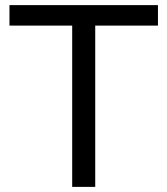

<svg xmlns="http://www.w3.org/2000/svg" viewBox="-20 -730 654 750"><path d="M597 -630H352V0H262V-630H17V-710H597Z"/></svg>

Font: Raleway Medium
Style: Regular
Weight: 500
Designer: Matt McInerney, Pablo Impallari, Rodrigo Fuenzalida
Foundry: Matt McInerney, Pablo Impallari, Rodrigo Fuenzalida
Version: Version 4.026